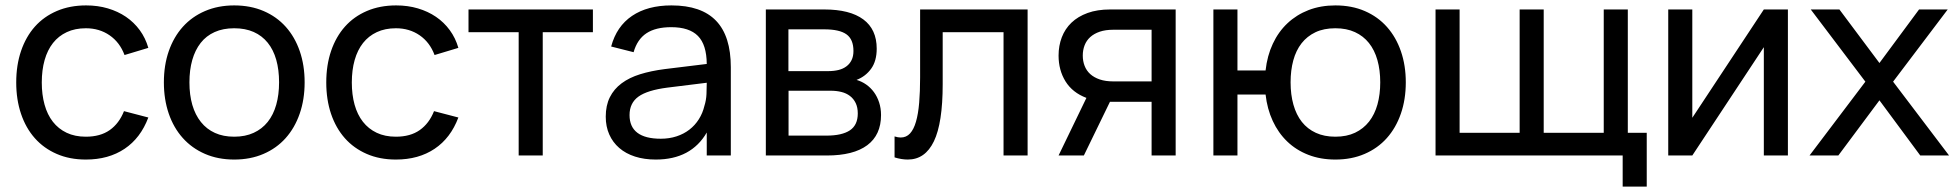

<svg xmlns="http://www.w3.org/2000/svg" viewBox="-20 -575 7238 710"><path d="M297.5 15Q237.5 15 189.8 -5.8Q142 -26.5 108.8 -64Q75.5 -101.5 57.8 -154Q40 -206.5 40 -270Q40 -334.5 58 -387Q76 -439.5 109.2 -476.8Q142.5 -514 190.5 -534.5Q238.5 -555 298.5 -555Q341.5 -555 378.8 -544Q416 -533 445.8 -512.8Q475.5 -492.5 496.8 -463.5Q518 -434.5 528.5 -398L440.5 -371.5Q423 -418.5 385.2 -444.5Q347.5 -470.5 297.5 -470.5Q257.5 -470.5 227 -456.2Q196.5 -442 176 -416Q155.5 -390 145 -353Q134.5 -316 134.5 -270Q134.5 -225 144.8 -188Q155 -151 175.5 -124.8Q196 -98.5 226.5 -84Q257 -69.5 297.5 -69.5Q351 -69.5 385.8 -94Q420.5 -118.5 438.5 -164L528.5 -140.5Q500 -64.5 440.8 -24.8Q381.5 15 297.5 15Z M846 15Q786 15 737.8 -6Q689.5 -27 655.8 -64.8Q622 -102.5 604 -155Q586 -207.5 586 -270.5Q586 -334 604.2 -386.2Q622.5 -438.5 656.2 -476Q690 -513.5 738.2 -534.2Q786.5 -555 846 -555Q906.5 -555 954.8 -534.2Q1003 -513.5 1036.8 -475.8Q1070.5 -438 1088.5 -385.8Q1106.5 -333.5 1106.5 -270.5Q1106.5 -207 1088.2 -154.5Q1070 -102 1036.2 -64.2Q1002.5 -26.5 954.2 -5.8Q906 15 846 15ZM846 -69.5Q887 -69.5 918 -83.8Q949 -98 970 -124.2Q991 -150.5 1001.5 -187.8Q1012 -225 1012 -270.5Q1012 -317 1001.5 -354Q991 -391 970 -417Q949 -443 918 -456.8Q887 -470.5 846 -470.5Q805 -470.5 773.8 -456.5Q742.5 -442.5 722 -416.2Q701.5 -390 691 -353.2Q680.5 -316.5 680.5 -270.5Q680.5 -224 691.2 -187Q702 -150 723 -123.8Q744 -97.5 774.8 -83.5Q805.5 -69.5 846 -69.5Z M1444 15Q1384 15 1336.2 -5.8Q1288.5 -26.5 1255.2 -64Q1222 -101.5 1204.2 -154Q1186.5 -206.5 1186.5 -270Q1186.5 -334.5 1204.5 -387Q1222.5 -439.5 1255.8 -476.8Q1289 -514 1337 -534.5Q1385 -555 1445 -555Q1488 -555 1525.2 -544Q1562.5 -533 1592.2 -512.8Q1622 -492.5 1643.2 -463.5Q1664.5 -434.5 1675 -398L1587 -371.5Q1569.5 -418.5 1531.8 -444.5Q1494 -470.5 1444 -470.5Q1404 -470.5 1373.5 -456.2Q1343 -442 1322.5 -416Q1302 -390 1291.5 -353Q1281 -316 1281 -270Q1281 -225 1291.2 -188Q1301.5 -151 1322 -124.8Q1342.5 -98.5 1373 -84Q1403.5 -69.5 1444 -69.5Q1497.5 -69.5 1532.2 -94Q1567 -118.5 1585 -164L1675 -140.5Q1646.5 -64.5 1587.2 -24.8Q1528 15 1444 15Z M1898 0V-456H1712.5V-540H2172.5V-456H1987V0Z M2463 -555Q2573.5 -555 2628 -498.2Q2682.5 -441.5 2682.5 -326.5V0H2593.5V-85Q2565 -35.5 2517.8 -10.2Q2470.5 15 2405 15Q2362.5 15 2328.2 4Q2294 -7 2270 -27.8Q2246 -48.5 2233 -77.8Q2220 -107 2220 -143.5Q2220 -185 2235.2 -215.5Q2250.5 -246 2278.8 -267Q2307 -288 2347.2 -300.5Q2387.5 -313 2438 -319.5L2593.5 -338.5Q2593 -409.5 2561 -442Q2529 -474.5 2462 -474.5Q2404.5 -474.5 2370.5 -452Q2336.5 -429.5 2323 -382L2240 -403Q2260 -477.5 2317.2 -516.2Q2374.5 -555 2463 -555ZM2448 -251Q2374 -241.5 2341 -217.8Q2308 -194 2308 -149.5Q2308 -106 2337 -84Q2366 -62 2423.5 -62Q2455 -62 2481.8 -70.8Q2508.5 -79.5 2529.2 -95.5Q2550 -111.5 2564.2 -134Q2578.5 -156.5 2585 -184Q2591.5 -204.5 2592.5 -227Q2593.5 -249.5 2593.5 -267.5V-269Z M3037.5 0H2812V-540H3028Q3123 -540 3172.5 -503.2Q3222 -466.5 3222 -395Q3222 -349.5 3201.5 -321Q3181 -292.5 3147.5 -279.5Q3166.5 -274 3183 -262.5Q3199.5 -251 3211.8 -234.2Q3224 -217.5 3231 -196Q3238 -174.5 3238 -149.5Q3238 -76 3187 -38Q3136 0 3037.5 0ZM3028 -466.5H2895.5V-312H3043Q3063.5 -312 3080.8 -316.2Q3098 -320.5 3110.2 -329.8Q3122.5 -339 3129.2 -353Q3136 -367 3136 -386.5Q3136 -429.5 3110.2 -448Q3084.5 -466.5 3028 -466.5ZM3036 -73.5Q3093.5 -73.5 3122.8 -93Q3152 -112.5 3152 -155.5Q3152 -178 3144.2 -194Q3136.5 -210 3123 -220.2Q3109.5 -230.5 3091.2 -235Q3073 -239.5 3052 -239.5H2896V-73.5Z M3288 -70.5Q3301 -66.5 3310.5 -66.5Q3331.5 -66.5 3345.2 -81.5Q3359 -96.5 3367.2 -125Q3375.5 -153.5 3379 -194.8Q3382.5 -236 3382.5 -288.5V-540H3780V0H3691V-456H3466V-263.5Q3466 -120 3433.5 -52.5Q3401 15 3337 15Q3313.5 15 3288 7Z M3894.5 0 3997.5 -213Q3946 -232.5 3920.2 -274Q3894.5 -315.5 3894.5 -369.5Q3894.5 -406 3906.5 -437.2Q3918.5 -468.5 3942.2 -491.2Q3966 -514 4001.8 -527Q4037.5 -540 4085.5 -540H4327.5V0H4238.5V-198.5H4084.5L3988 0ZM4097 -465Q4068 -465 4046.8 -457.8Q4025.5 -450.5 4011.5 -437.8Q3997.5 -425 3990.8 -407.5Q3984 -390 3984 -369.5Q3984 -349 3990.8 -331.5Q3997.5 -314 4011.5 -301.2Q4025.5 -288.5 4046.8 -281.2Q4068 -274 4097 -274H4238.5V-465Z M4918 15Q4863 15 4818 -2.5Q4773 -20 4740 -51.8Q4707 -83.5 4686.5 -127.8Q4666 -172 4660 -225.5H4556V0H4467V-540H4556V-314.5H4660Q4666 -369 4686.8 -413.2Q4707.5 -457.5 4741 -489Q4774.5 -520.5 4819.2 -537.8Q4864 -555 4918 -555Q4979 -555 5027.2 -534Q5075.5 -513 5109 -475.2Q5142.5 -437.5 5160.5 -385.2Q5178.5 -333 5178.5 -270.5Q5178.5 -207 5160.2 -154.5Q5142 -102 5108.2 -64.2Q5074.5 -26.5 5026.2 -5.8Q4978 15 4918 15ZM4918 -69.5Q4960 -69.5 4991 -84.2Q5022 -99 5042.8 -125.5Q5063.5 -152 5073.8 -189Q5084 -226 5084 -270.5Q5084 -316 5073.5 -353Q5063 -390 5042.2 -416Q5021.5 -442 4990.5 -456.2Q4959.5 -470.5 4918 -470.5Q4875.5 -470.5 4844.5 -455.8Q4813.5 -441 4793 -414.8Q4772.5 -388.5 4762.5 -351.8Q4752.5 -315 4752.5 -270.5Q4752.5 -225 4763 -187.8Q4773.5 -150.5 4794.2 -124.2Q4815 -98 4846 -83.8Q4877 -69.5 4918 -69.5Z M5980.5 115V0H5288.5V-540H5377.5V-84H5599.5V-540H5688.5V-84H5910.5V-540H5999.5V-84H6069.5V115Z M6591.5 -540V0H6502.5V-400.5L6238 0H6149V-540H6238V-139.5L6502.5 -540Z M6671.5 0 6878 -273 6676 -540H6782L6930 -342L7076.5 -540H7182.5L6980.5 -273L7187.5 0H7081L6930 -204L6778 0Z"/></svg>

Font: Vela Sans Med
Style: Regular
Weight: 500
Designer: Principal design: Mikhail Sharanda - project Manrope.
Design modification: Ravid Balaliev
Foundry: Mikhail Sharanda
Version: Version 1.001